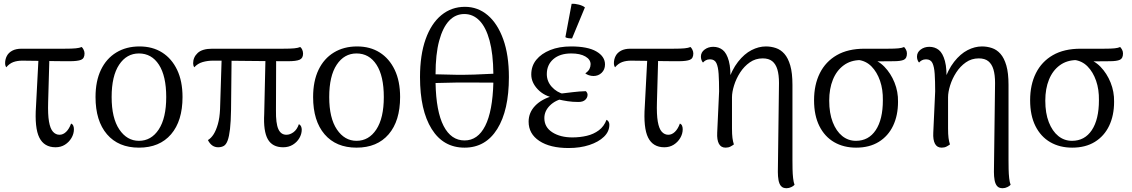

<svg xmlns="http://www.w3.org/2000/svg" viewBox="-20 -766 5972 1013"><path d="M273 11Q213 11 187.5 -40Q162 -91 170 -206L184 -474H241L234 -227Q232 -162 238.5 -124.5Q245 -87 259.5 -71Q274 -55 294 -55Q313 -55 329 -70.5Q345 -86 355 -114Q363 -111 366.5 -103Q370 -95 370 -84Q370 -60 357 -38Q344 -16 322.5 -2.5Q301 11 273 11ZM13 -411Q7 -420 7 -433Q7 -453 16 -470.5Q25 -488 44.5 -498.5Q64 -509 94 -509H320Q359 -509 379.5 -511Q400 -513 411 -518Q416 -514 421 -504Q426 -494 426 -484Q426 -458 408 -450.5Q390 -443 347 -443Q277 -443 216 -444.5Q155 -446 98 -446Q71 -446 50.5 -438.5Q30 -431 13 -411Z M713 13Q605 13 544.5 -57.5Q484 -128 484 -254Q484 -338 512.5 -397.5Q541 -457 593.5 -489Q646 -521 716 -521Q785 -521 835.5 -489Q886 -457 914.5 -397.5Q943 -338 943 -254Q943 -128 882.5 -57.5Q822 13 713 13ZM713 -23Q778 -23 817.5 -83Q857 -143 857 -254Q857 -365 818.5 -424.5Q780 -484 713 -484Q648 -484 608.5 -424.5Q569 -365 569 -254Q569 -143 609.5 -83Q650 -23 713 -23Z M1474 11Q1417 11 1393 -31.5Q1369 -74 1374 -165L1381 -474H1437L1436 -184Q1435 -115 1448.5 -85Q1462 -55 1491 -55Q1510 -55 1528.5 -68.5Q1547 -82 1557 -111Q1565 -107 1568.5 -99Q1572 -91 1572 -82Q1572 -59 1559.5 -37.5Q1547 -16 1525 -2.5Q1503 11 1474 11ZM1131 11Q1096 11 1077 -27Q1094 -37 1107 -57.5Q1120 -78 1129.5 -111Q1139 -144 1141 -190L1150 -475H1202L1199 -186Q1198 -124 1193.5 -85Q1189 -46 1181 -24.5Q1173 -3 1160.5 4Q1148 11 1131 11ZM1005 -411Q999 -420 999 -432Q999 -464 1023 -486.5Q1047 -509 1100 -509H1473Q1512 -509 1532.5 -511Q1553 -513 1564 -518Q1570 -514 1574.5 -504Q1579 -494 1579 -483Q1579 -459 1561 -451Q1543 -443 1500 -443Q1449 -443 1396 -443.5Q1343 -444 1292 -444.5Q1241 -445 1193 -445.5Q1145 -446 1104 -446Q1075 -446 1049 -438.5Q1023 -431 1005 -411Z M1861 13Q1753 13 1692.5 -57.5Q1632 -128 1632 -254Q1632 -338 1660.5 -397.5Q1689 -457 1741.5 -489Q1794 -521 1864 -521Q1933 -521 1983.5 -489Q2034 -457 2062.5 -397.5Q2091 -338 2091 -254Q2091 -128 2030.5 -57.5Q1970 13 1861 13ZM1861 -23Q1926 -23 1965.5 -83Q2005 -143 2005 -254Q2005 -365 1966.5 -424.5Q1928 -484 1861 -484Q1796 -484 1756.5 -424.5Q1717 -365 1717 -254Q1717 -143 1757.5 -83Q1798 -23 1861 -23Z M2433 -730Q2501 -730 2553 -686Q2605 -642 2635 -559Q2665 -476 2665 -359Q2665 -184 2603.5 -85.5Q2542 13 2431 13Q2319 13 2257.5 -85.5Q2196 -184 2196 -359Q2196 -476 2225.5 -559Q2255 -642 2308.5 -686Q2362 -730 2433 -730ZM2430 -692Q2383 -692 2349.5 -656.5Q2316 -621 2297 -550.5Q2278 -480 2278 -374Q2337 -372 2385.5 -371.5Q2434 -371 2481.5 -372.5Q2529 -374 2583 -377Q2582 -482 2563 -552Q2544 -622 2510 -657Q2476 -692 2430 -692ZM2431 -25Q2501 -25 2540 -102Q2579 -179 2583 -330Q2530 -330 2484 -330.5Q2438 -331 2389 -330.5Q2340 -330 2278 -328Q2281 -178 2320.5 -101.5Q2360 -25 2431 -25Z M2980 15Q2882 15 2825.5 -22.5Q2769 -60 2769 -124Q2769 -172 2803.5 -208Q2838 -244 2900 -261L2906 -249Q2851 -259 2817 -295Q2783 -331 2783 -373Q2783 -418 2809.5 -450.5Q2836 -483 2883 -502Q2930 -521 2993 -521Q3081 -521 3126.5 -494.5Q3172 -468 3172 -426Q3172 -399 3154.5 -382Q3137 -365 3111 -365Q3099 -365 3087 -369Q3075 -373 3068 -379Q3084 -390 3090 -402Q3096 -414 3096 -427Q3096 -452 3068.5 -468Q3041 -484 2994 -484Q2934 -484 2899.5 -454Q2865 -424 2865 -375Q2865 -337 2891 -308Q2917 -279 2956 -269V-247Q2910 -238 2881 -209Q2852 -180 2852 -143Q2852 -95 2894 -68Q2936 -41 3000 -41Q3040 -41 3076 -49.5Q3112 -58 3139.5 -78.5Q3167 -99 3180 -134Q3188 -130 3191.5 -123Q3195 -116 3195 -108Q3195 -72 3166.5 -44.5Q3138 -17 3089.5 -1Q3041 15 2980 15ZM3032 -228Q3001 -228 2975 -232Q2949 -236 2928 -241L2937 -272Q2971 -276 3004 -280Q3037 -284 3071 -285Q3080 -276 3080 -266Q3080 -251 3068 -239.5Q3056 -228 3032 -228ZM2998 -563Q2990 -563 2979 -564.5Q2968 -566 2963 -570L2996 -746Q3014 -747 3034.5 -741.5Q3055 -736 3066 -727Z M3485 11Q3425 11 3399.5 -40Q3374 -91 3382 -206L3396 -474H3453L3446 -227Q3444 -162 3450.5 -124.5Q3457 -87 3471.5 -71Q3486 -55 3506 -55Q3525 -55 3541 -70.5Q3557 -86 3567 -114Q3575 -111 3578.5 -103Q3582 -95 3582 -84Q3582 -60 3569 -38Q3556 -16 3534.5 -2.5Q3513 11 3485 11ZM3225 -411Q3219 -420 3219 -433Q3219 -453 3228 -470.5Q3237 -488 3256.5 -498.5Q3276 -509 3306 -509H3532Q3571 -509 3591.5 -511Q3612 -513 3623 -518Q3628 -514 3633 -504Q3638 -494 3638 -484Q3638 -458 3620 -450.5Q3602 -443 3559 -443Q3489 -443 3428 -444.5Q3367 -446 3310 -446Q3283 -446 3262.5 -438.5Q3242 -431 3225 -411Z M4130 227Q4110 227 4100.5 215.5Q4091 204 4087.5 184.5Q4084 165 4084 141L4090 -328Q4090 -371 4081.5 -399.5Q4073 -428 4054.5 -443Q4036 -458 4004 -458Q3966 -458 3936 -437Q3906 -416 3885 -383.5Q3864 -351 3853 -315.5Q3842 -280 3842 -253V-88Q3842 -57 3844.5 -38Q3847 -19 3852 -4Q3844 2 3833.5 7.5Q3823 13 3808 13Q3784 13 3773 -7.5Q3762 -28 3764 -66L3774 -284Q3774 -338 3771.5 -376Q3769 -414 3759.5 -433.5Q3750 -453 3726 -453Q3713 -453 3704 -448Q3695 -443 3689 -436Q3684 -441 3681 -449.5Q3678 -458 3678 -467Q3678 -490 3697.5 -504.5Q3717 -519 3743 -519Q3772 -519 3793 -502.5Q3814 -486 3825.5 -444Q3837 -402 3833 -326L3819 -331Q3841 -398 3874 -440Q3907 -482 3945 -501.5Q3983 -521 4021 -521Q4048 -521 4073.5 -512.5Q4099 -504 4118.5 -482Q4138 -460 4149.5 -420.5Q4161 -381 4161 -318V79Q4161 101 4161.5 126.5Q4162 152 4164.5 174Q4167 196 4172 209Q4167 215 4155 221Q4143 227 4130 227Z M4497 13Q4431 13 4381 -16Q4331 -45 4303 -101Q4275 -157 4275 -237Q4275 -319 4305.5 -380Q4336 -441 4395 -475Q4454 -509 4541 -509H4664Q4701 -509 4720.5 -511Q4740 -513 4750 -518Q4755 -513 4760 -504Q4765 -495 4765 -484Q4765 -458 4748.5 -450.5Q4732 -443 4695 -443L4575 -442L4521 -449Q4469 -449 4431.5 -421.5Q4394 -394 4374.5 -346Q4355 -298 4355 -235Q4355 -169 4373.5 -121.5Q4392 -74 4423.5 -48.5Q4455 -23 4496 -23Q4563 -23 4600.5 -79.5Q4638 -136 4638 -237Q4639 -294 4623 -340Q4607 -386 4578 -415.5Q4549 -445 4507 -450L4568 -457Q4612 -449 4646 -414Q4680 -379 4699.5 -330.5Q4719 -282 4718 -229Q4718 -157 4692 -102.5Q4666 -48 4616.5 -17.5Q4567 13 4497 13Z M5270 227Q5250 227 5240.5 215.5Q5231 204 5227.5 184.5Q5224 165 5224 141L5230 -328Q5230 -371 5221.5 -399.5Q5213 -428 5194.5 -443Q5176 -458 5144 -458Q5106 -458 5076 -437Q5046 -416 5025 -383.5Q5004 -351 4993 -315.5Q4982 -280 4982 -253V-88Q4982 -57 4984.5 -38Q4987 -19 4992 -4Q4984 2 4973.5 7.5Q4963 13 4948 13Q4924 13 4913 -7.5Q4902 -28 4904 -66L4914 -284Q4914 -338 4911.5 -376Q4909 -414 4899.5 -433.5Q4890 -453 4866 -453Q4853 -453 4844 -448Q4835 -443 4829 -436Q4824 -441 4821 -449.5Q4818 -458 4818 -467Q4818 -490 4837.5 -504.5Q4857 -519 4883 -519Q4912 -519 4933 -502.5Q4954 -486 4965.5 -444Q4977 -402 4973 -326L4959 -331Q4981 -398 5014 -440Q5047 -482 5085 -501.5Q5123 -521 5161 -521Q5188 -521 5213.5 -512.5Q5239 -504 5258.5 -482Q5278 -460 5289.5 -420.5Q5301 -381 5301 -318V79Q5301 101 5301.5 126.5Q5302 152 5304.5 174Q5307 196 5312 209Q5307 215 5295 221Q5283 227 5270 227Z M5637 13Q5571 13 5521 -16Q5471 -45 5443 -101Q5415 -157 5415 -237Q5415 -319 5445.5 -380Q5476 -441 5535 -475Q5594 -509 5681 -509H5804Q5841 -509 5860.5 -511Q5880 -513 5890 -518Q5895 -513 5900 -504Q5905 -495 5905 -484Q5905 -458 5888.5 -450.5Q5872 -443 5835 -443L5715 -442L5661 -449Q5609 -449 5571.5 -421.5Q5534 -394 5514.5 -346Q5495 -298 5495 -235Q5495 -169 5513.5 -121.5Q5532 -74 5563.5 -48.5Q5595 -23 5636 -23Q5703 -23 5740.5 -79.5Q5778 -136 5778 -237Q5779 -294 5763 -340Q5747 -386 5718 -415.5Q5689 -445 5647 -450L5708 -457Q5752 -449 5786 -414Q5820 -379 5839.5 -330.5Q5859 -282 5858 -229Q5858 -157 5832 -102.5Q5806 -48 5756.5 -17.5Q5707 13 5637 13Z"/></svg>

Font: Arima Thin
Style: Regular
Weight: 400
Version: Version 1.100